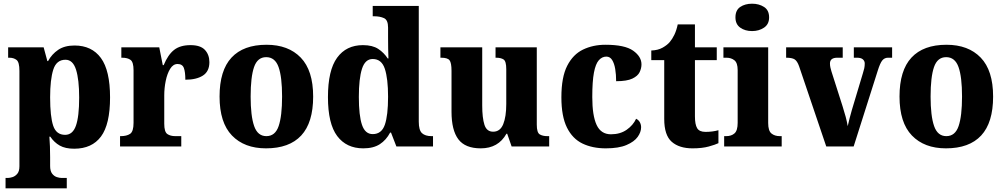

<svg xmlns="http://www.w3.org/2000/svg" viewBox="-20 -792 5430 1038"><path d="M10 226V170H23Q33 170 47.5 165.5Q62 161 73.5 147.5Q85 134 85 107V-409Q85 -456 69.5 -468Q54 -480 30 -480H24V-536H216L236 -462H240Q260 -499 294.5 -522.5Q329 -546 383 -546Q476 -546 525.5 -478.5Q575 -411 575 -265Q575 -120 526 -54Q477 12 381 12Q333 12 303 -5Q273 -22 252 -53H247Q249 -28 250 0Q251 28 251 58V105Q251 133 262 147Q273 161 287.5 165.5Q302 170 312 170H341V226ZM332 -63Q373 -63 390.5 -112.5Q408 -162 408 -264Q408 -362 391 -415.5Q374 -469 334 -469Q285 -469 268 -415.5Q251 -362 251 -266Q251 -162 267.5 -112.5Q284 -63 332 -63Z M629 0V-56H633Q665 -56 683.5 -68.5Q702 -81 702 -128V-412Q702 -456 686 -468Q670 -480 640 -480H636V-536H841L860 -440H865Q888 -496 921 -522Q954 -548 1010 -548Q1064 -548 1088 -522Q1112 -496 1112 -456Q1112 -406 1077 -383.5Q1042 -361 982 -361Q982 -403 974 -424.5Q966 -446 940 -446Q916 -446 900 -420Q884 -394 876 -355Q868 -316 868 -276V-123Q868 -79 884.5 -67.5Q901 -56 928 -56H960V0Z M1418 10Q1301 10 1234 -59.5Q1167 -129 1167 -270Q1167 -411 1231.5 -480.5Q1296 -550 1421 -550Q1539 -550 1606 -480.5Q1673 -411 1673 -270Q1673 -129 1608.5 -59.5Q1544 10 1418 10ZM1420 -56Q1468 -56 1486.5 -110.5Q1505 -165 1505 -270Q1505 -376 1486 -429.5Q1467 -483 1419 -483Q1372 -483 1353.5 -429.5Q1335 -376 1335 -270Q1335 -165 1354 -110.5Q1373 -56 1420 -56Z M1944 10Q1853 10 1803 -56.5Q1753 -123 1753 -267Q1753 -412 1802.5 -480Q1852 -548 1942 -548Q1994 -548 2025 -527.5Q2056 -507 2076 -476H2080Q2079 -498 2078.5 -528.5Q2078 -559 2078 -588V-643Q2078 -684 2056 -694Q2034 -704 2003 -704H1995V-760H2244V-134Q2244 -88 2261.5 -72Q2279 -56 2313 -56H2321V0H2123L2094 -75H2089Q2068 -35 2033.5 -12.5Q1999 10 1944 10ZM1995 -67Q2043 -67 2060.5 -117.5Q2078 -168 2078 -269Q2078 -367 2060.5 -420Q2043 -473 1995 -473Q1954 -473 1937 -420Q1920 -367 1920 -268Q1920 -167 1937 -117Q1954 -67 1995 -67Z M2579 10Q2495 10 2458 -39Q2421 -88 2421 -188V-409Q2421 -452 2410.5 -466Q2400 -480 2365 -480H2361V-536H2587V-222Q2587 -155 2599 -117.5Q2611 -80 2646 -80Q2684 -80 2700.5 -120.5Q2717 -161 2717 -230V-418Q2717 -461 2702.5 -470.5Q2688 -480 2662 -480H2659V-536H2882V-118Q2882 -75 2898 -65.5Q2914 -56 2939 -56H2949V0H2746L2722 -69H2718Q2674 10 2579 10Z M3255 10Q3183 10 3129 -16Q3075 -42 3045 -102.5Q3015 -163 3015 -266Q3015 -375 3046.5 -436.5Q3078 -498 3132 -524Q3186 -550 3253 -550Q3358 -550 3403 -518Q3448 -486 3448 -444Q3448 -423 3438 -402Q3428 -381 3398.5 -367Q3369 -353 3311 -353Q3311 -389 3306 -419Q3301 -449 3289.5 -467.5Q3278 -486 3258 -486Q3235 -486 3217.5 -466.5Q3200 -447 3191 -399.5Q3182 -352 3182 -267Q3182 -167 3205.5 -116.5Q3229 -66 3283 -66Q3333 -66 3368 -90.5Q3403 -115 3419 -150Q3433 -143 3439.5 -130.5Q3446 -118 3446 -104Q3446 -78 3427.5 -52Q3409 -26 3367 -8Q3325 10 3255 10Z M3724 10Q3652 10 3611.5 -25.5Q3571 -61 3571 -149V-467H3501V-519Q3537 -520 3562.5 -534.5Q3588 -549 3601 -565Q3614 -580 3625.5 -603.5Q3637 -627 3644 -660H3737V-536H3855V-467H3737V-163Q3737 -119 3749 -99Q3761 -79 3794 -79Q3832 -79 3864 -88V-18Q3848 -10 3812 0Q3776 10 3724 10Z M4046 -624Q4008 -624 3982 -642.5Q3956 -661 3956 -698Q3956 -737 3982 -754.5Q4008 -772 4046 -772Q4083 -772 4110.5 -754.5Q4138 -737 4138 -698Q4138 -661 4110.5 -642.5Q4083 -624 4046 -624ZM3895 0V-56H3906Q3934 -56 3951 -71Q3968 -86 3968 -128V-413Q3968 -452 3950.5 -466Q3933 -480 3907 -480H3891V-536H4133V-127Q4133 -85 4150.5 -70.5Q4168 -56 4196 -56H4206V0Z M4300 -434Q4290 -462 4276 -471Q4262 -480 4230 -480V-536H4536V-480H4507Q4467 -480 4467 -449Q4467 -437 4469.5 -426.5Q4472 -416 4475 -406L4535 -218Q4545 -187 4552 -160.5Q4559 -134 4563 -110Q4567 -129 4573 -152Q4579 -175 4585 -196L4645 -396Q4650 -411 4652.5 -423Q4655 -435 4655 -449Q4655 -462 4645 -471Q4635 -480 4613 -480H4596V-536H4803V-480H4781Q4762 -480 4750 -465.5Q4738 -451 4725 -409L4595 0H4447Z M5094 10Q4977 10 4910 -59.5Q4843 -129 4843 -270Q4843 -411 4907.5 -480.5Q4972 -550 5097 -550Q5215 -550 5282 -480.5Q5349 -411 5349 -270Q5349 -129 5284.5 -59.5Q5220 10 5094 10ZM5096 -56Q5144 -56 5162.5 -110.5Q5181 -165 5181 -270Q5181 -376 5162 -429.5Q5143 -483 5095 -483Q5048 -483 5029.5 -429.5Q5011 -376 5011 -270Q5011 -165 5030 -110.5Q5049 -56 5096 -56Z"/></svg>

Font: Noto Serif Myanmar SemiCondensed ExtraBold
Style: Regular
Weight: 800
Width: 4
Designer: Ben Mitchell and the Monotype Design Team
Foundry: Monotype Imaging Inc.
Version: Version 2.106; ttfautohint (v1.8.4.7-5d5b)